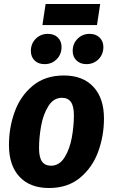

<svg xmlns="http://www.w3.org/2000/svg" viewBox="-20 -927 567 964"><path d="M25 -199Q25 -287 54 -366.5Q83 -446 145 -497Q207 -548 301 -548Q396 -548 449 -491Q502 -434 502 -332Q502 -245 473 -165.5Q444 -86 382 -34.5Q320 17 226 17Q131 17 78 -39.5Q25 -96 25 -199ZM351 -348Q351 -394 336 -415Q321 -436 291 -436Q249 -436 223 -394.5Q197 -353 186.5 -295Q176 -237 176 -183Q176 -137 191 -116Q206 -95 236 -95Q278 -95 304 -136.5Q330 -178 340.5 -236Q351 -294 351 -348ZM135 -671Q135 -708 159.5 -732.5Q184 -757 220 -757Q252 -757 270.5 -738.5Q289 -720 289 -691Q289 -654 264.5 -629.5Q240 -605 204 -605Q172 -605 153.5 -623.5Q135 -642 135 -671ZM345 -671Q345 -708 369.5 -732.5Q394 -757 430 -757Q461 -757 480 -738.5Q499 -720 499 -691Q499 -654 474.5 -629.5Q450 -605 414 -605Q383 -605 364 -623.5Q345 -642 345 -671ZM467 -801H193L209 -907H483Z"/></svg>

Font: Fira Sans Condensed
Style: Bold Italic
Weight: 700
Width: 3
Italic angle: -8°
Designer: Carrois Corporate & Edenspiekermann AG
Foundry: Carrois Corporate GbR & Edenspiekermann AG
Version: Version 4.203